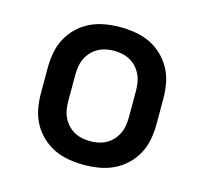

<svg xmlns="http://www.w3.org/2000/svg" viewBox="-84 -621 767 722"><g transform="rotate(15 300.0 -260.0)"><path d="M300 8Q270 8 240.5 3Q211 -2 184.5 -14.5Q158 -27 136 -48Q114 -69 100 -95Q86 -121 80.5 -150.5Q75 -180 75 -210V-310Q75 -340 80.5 -369.5Q86 -399 100 -425Q114 -451 136 -472Q158 -493 184.5 -505.5Q211 -518 240.5 -523Q270 -528 300 -528Q330 -528 359.5 -523Q389 -518 415.5 -505.5Q442 -493 464 -472Q486 -451 500 -425Q514 -399 519.5 -369.5Q525 -340 525 -310V-210Q525 -180 519.5 -150.5Q514 -121 500 -95Q486 -69 464 -48Q442 -27 415.5 -14.5Q389 -2 359.5 3Q330 8 300 8ZM300 -84Q316 -84 332.5 -87.5Q349 -91 363 -99Q377 -107 388 -119Q399 -131 406 -146Q413 -161 415.5 -177.5Q418 -194 418 -210V-310Q418 -326 415.5 -342.5Q413 -359 406 -374Q399 -389 388 -401Q377 -413 363 -421Q349 -429 332.5 -432.5Q316 -436 300 -436Q284 -436 267.5 -432.5Q251 -429 237 -421Q223 -413 212 -401Q201 -389 194 -374Q187 -359 184.5 -342.5Q182 -326 182 -310V-210Q182 -194 184.5 -177.5Q187 -161 194 -146Q201 -131 212 -119Q223 -107 237 -99Q251 -91 267.5 -87.5Q284 -84 300 -84Z"/></g></svg>

Font: Iosevka Aile Semibold
Style: Regular
Weight: 600
Designer: Belleve Invis
Foundry: Belleve Invis
Version: Version 31.1.0; ttfautohint (v1.8.4)